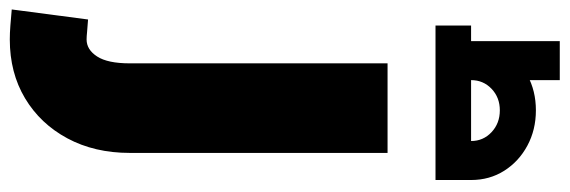

<svg xmlns="http://www.w3.org/2000/svg" viewBox="-448 -488 1169 394"><g transform="rotate(90 136.0 -291.5)"><path d="M20.5 272.4Q7.5 272.4 -8.1 271.2Q-23.7 270 -41.1 268.4L-20.5 111.8Q-4.5 112.8 5 113.8Q14.5 114.8 20.5 114.8Q41.4 114.8 55.4 93.2Q69.5 71.6 69.5 26V-502.8H253.3V26Q253.3 98.6 223.4 154.2Q193.5 209.8 141.2 241.1Q88.9 272.4 20.5 272.4ZM23.9 -674.2Q23.9 -712.2 42.9 -742.2Q61.9 -772.2 93.9 -789.7Q125.9 -807.2 165.9 -807.2Q205.9 -807.2 238.4 -789.7Q270.9 -772.2 289.9 -742.2Q308.9 -712.2 308.9 -674.2H228.9Q228.9 -699.2 210.7 -716.2Q192.6 -733.2 165.9 -733.2Q139.5 -733.2 121.7 -716.2Q103.9 -699.2 103.9 -674.2ZM-8.1 -601.2V-674.2H308.9V-601.2ZM23.9 -674.2V-856.2H103.9V-674.2Z"/></g></svg>

Font: TitilliumWeb ExtraLight
Style: Regular
Weight: 400
Designer: Mohamed Gaber, Accademia di Belle Arti di Urbino and others
Foundry: Kief Type Foundry, Accademia di Belle Arti di Urbino and others
Version: Version 3.000; ttfautohint (v1.8.2)